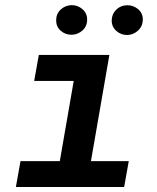

<svg xmlns="http://www.w3.org/2000/svg" viewBox="-20 -748 627 768"><path d="M135.3 -528.3 116.7 -424.3H274.9L219.2 -103.5H62L43.5 0H476.6L495.1 -103.5H343.8L417.5 -528.3ZM204.6 -666.5Q204.6 -641.1 222.9 -625Q241.2 -608.9 267.1 -608.9Q292 -609.9 310.3 -626.5Q328.6 -643.1 328.6 -669.9Q328.6 -695.3 309.8 -711.4Q291 -727.5 266.1 -727.5Q240.7 -726.6 222.7 -709.7Q204.6 -692.9 204.6 -666.5ZM426.8 -666Q426.8 -640.6 445.3 -624.3Q463.9 -607.9 489.3 -607.9Q514.2 -608.9 532.5 -626Q550.8 -643.1 551.3 -669.4Q551.3 -695.8 532 -711.7Q512.7 -727.5 488.3 -727.1Q462.4 -726.6 444.8 -709.2Q427.2 -691.9 426.8 -666Z"/></svg>

Font: Roboto Mono SemiBold
Style: Italic
Weight: 600
Italic angle: -10°
Monospace: yes
Designer: Google
Version: Version 3.000